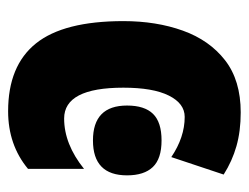

<svg xmlns="http://www.w3.org/2000/svg" viewBox="-90 -513 613 473"><g transform="rotate(90 216.5 -276.5)"><path d="M254 10Q142 10 87 -58.5Q32 -127 32 -274Q32 -355 55.5 -420.5Q79 -486 128.5 -524.5Q178 -563 257 -563Q303 -563 340 -552.5Q377 -542 410 -521L367 -392Q318 -425 268 -425Q235 -425 215.5 -386Q196 -347 196 -274Q196 -128 272 -128Q335 -128 396 -177V-39Q337 10 254 10ZM326 -368Q371 -368 391.5 -346.5Q412 -325 412 -283Q412 -199 326 -199Q240 -199 240 -283Q240 -326 260.5 -347Q281 -368 326 -368Z"/></g></svg>

Font: Noto Sans ExtraCondensed Black
Style: Regular
Weight: 900
Width: 2
Designer: Monotype Design Team
Foundry: Monotype Imaging Inc.
Version: Version 2.013; ttfautohint (v1.8.4.7-5d5b)